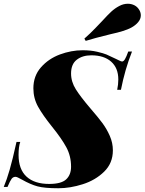

<svg xmlns="http://www.w3.org/2000/svg" viewBox="-55 -990 771 1024"><path d="M590 -511H570Q576 -540 576 -566Q576 -627 538 -661Q500 -695 432 -695Q385 -695 354.5 -671.5Q324 -648 324 -598Q324 -554 349.5 -513.5Q375 -473 428 -411Q467 -366 490.5 -334.5Q514 -303 530.5 -265.5Q547 -228 547 -188Q547 -120 500.5 -74.5Q454 -29 386.5 -7.5Q319 14 256 14Q183 14 145.5 4Q108 -6 62 -32Q36 -47 28 -47Q15 -47 7 -36.5Q-1 -26 -15 7H-35Q-19 -31 -3.5 -84.5Q12 -138 33 -233H53Q44 -208 44 -164Q44 -87 86.5 -48Q129 -9 207 -9Q272 -9 298 -33.5Q324 -58 324 -101Q324 -158 298.5 -205Q273 -252 222 -315Q173 -376 148 -421Q123 -466 123 -519Q123 -585 163.5 -631Q204 -677 264.5 -699.5Q325 -722 386 -722Q429 -722 463 -714Q497 -706 512.5 -699.5Q528 -693 563 -676Q568 -674 579.5 -668Q591 -662 596 -662Q604 -662 611.5 -674.5Q619 -687 629 -715H649Q611 -619 590 -511ZM490 -878Q519 -910 538.5 -928Q558 -946 581 -958Q603 -970 627 -970Q646 -970 662.5 -961.5Q679 -953 689 -935Q696 -922 696 -908Q696 -889 682 -872Q668 -855 644 -842Q610 -824 536 -808Q446 -786 402 -772L395 -784Q429 -814 456 -842.5Q483 -871 490 -878Z"/></svg>

Font: Playfair Display SC Black
Style: Italic
Weight: 900
Italic angle: -14°
Designer: Claus Eggers Sørensen
Foundry: Claus Eggers Sørensen
Version: Version 1.200; ttfautohint (v1.6)